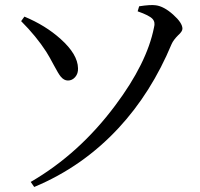

<svg xmlns="http://www.w3.org/2000/svg" viewBox="-20 -725 794 763"><path d="M116 18 102 -2Q295 -114 438 -306Q564 -474 592 -616Q598 -637 586 -650Q573 -664 527 -680L533 -700Q578 -707 599 -704Q631 -700 668 -667Q705 -634 705 -611Q705 -600 688 -585Q669 -566 662 -550Q581 -356 451 -216Q308 -62 116 18ZM221 -421Q212 -432 194 -466Q176 -500 164 -519Q124 -581 64 -641L77 -659Q161 -624 221 -570Q289 -509 290 -454Q291 -433 279 -419Q267 -405 250 -405Q234 -405 221 -421Z"/></svg>

Font: GenRyuMin TW M
Style: Regular
Weight: 500
Version: Version 1.501;PS 1;hotconv 16.6.51;makeotf.lib2.5.65220